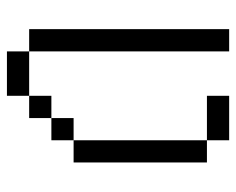

<svg xmlns="http://www.w3.org/2000/svg" viewBox="-82 -582 665 540"><g transform="rotate(90 250.0 -312.5)"><path d="M125 -62.5V0H250V-62.5ZM125 -62.5V-625H62.5V-62.5ZM250 -62.5H312.5V-125H250ZM312.5 -125H375V-187.5H312.5ZM375 -187.5H437.5Q437.5 -187.5 437.5 -562.5H375Q375 -562.5 375 -187.5ZM375 -562.5V-625H250V-562.5Z"/></g></svg>

Font: UnifontExMono
Style: Regular
Weight: 500
Version: Version 15.0.06